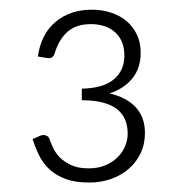

<svg xmlns="http://www.w3.org/2000/svg" viewBox="-20 -832 371 406"><path d="M174 -811.5Q196 -811.5 215 -805.2Q234 -799 247.8 -787.2Q261.5 -775.5 269.5 -758.8Q277.5 -742 277.5 -720.5Q277.5 -687.5 259.5 -665.8Q241.5 -644 211.5 -634.5Q248 -626 267.2 -605Q286.5 -584 286.5 -551Q286.5 -527 277.2 -507.8Q268 -488.5 252 -474.8Q236 -461 214.5 -453.5Q193 -446 169 -446Q139 -446 118.8 -453.5Q98.5 -461 84.8 -473.8Q71 -486.5 62.8 -503.2Q54.5 -520 49 -538L64 -544.5Q66 -545.5 67.8 -546Q69.5 -546.5 72 -546.5Q76 -546.5 79.5 -544.5Q83 -542.5 84.5 -538.5L86 -534.5Q88 -528.5 92.8 -518.5Q97.5 -508.5 106.5 -499.2Q115.5 -490 130.2 -483Q145 -476 167.5 -476Q188 -476 203.5 -482.8Q219 -489.5 229.2 -500Q239.5 -510.5 244.8 -523.5Q250 -536.5 250 -549Q250 -565.5 244.8 -578.5Q239.5 -591.5 228 -600.8Q216.5 -610 198 -615Q179.5 -620 153 -620V-644.5Q198.5 -645.5 220.8 -664.2Q243 -683 243 -714.5Q243 -731.5 237.5 -744Q232 -756.5 222.2 -764.8Q212.5 -773 199.8 -777Q187 -781 172.5 -781Q141 -781 122.8 -764.8Q104.5 -748.5 95.5 -719Q92.5 -709 83.5 -709Q80 -709 72.5 -710.5L60 -712.5Q67 -760.5 97.8 -786Q128.5 -811.5 174 -811.5Z"/></svg>

Font: o
Style: Regular
Weight: 300
Designer: Lukasz Dziedzic
Foundry: Lukasz Dziedzic
Version: Version 1.104; Western+Polish opensource; ttfautohint (v1.8.